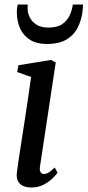

<svg xmlns="http://www.w3.org/2000/svg" viewBox="-20 -819 387 849"><path d="M119 10Q98 10 82.5 3.2Q67 -3.5 59.5 -18Q52 -32.5 54.5 -55Q56.5 -72.5 61.5 -106.2Q66.5 -140 73.5 -184.5Q80.5 -229 88.2 -279.2Q96 -329.5 103.5 -380.8Q111 -432 117.5 -478.5L56 -500.5L61.5 -530.5L205.5 -554L226.5 -543L157 -84Q154 -66 159.5 -57.8Q165 -49.5 173 -49.5Q183.5 -49.5 194.5 -55.8Q205.5 -62 222 -78.5L234.5 -55Q228 -46 212.5 -30.5Q197 -15 173.2 -2.5Q149.5 10 119 10ZM187 -624.5Q142 -624.5 112.8 -643Q83.5 -661.5 69 -693.2Q54.5 -725 54.5 -764Q54.5 -777 56 -785.5Q57.5 -794 58.5 -799H103Q102.5 -795.5 102.2 -791Q102 -786.5 102 -780Q102 -762.5 111.2 -743Q120.5 -723.5 140.8 -710.2Q161 -697 193.5 -697Q234 -697 256.5 -713.2Q279 -729.5 289.2 -753.5Q299.5 -777.5 302 -799H347Q347 -795 346.8 -788.8Q346.5 -782.5 345.5 -774.5Q341.5 -734 325 -699.8Q308.5 -665.5 275.2 -645Q242 -624.5 187 -624.5Z"/></svg>

Font: Merriweather 48pt
Style: Italic
Weight: 400
Italic angle: -7.8°
Version: Version 2.101